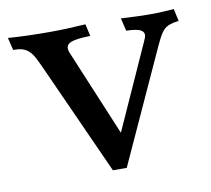

<svg xmlns="http://www.w3.org/2000/svg" viewBox="-79 -498 617 561"><g transform="rotate(-10 229.5 -217.0)"><path d="M213 0 64 -330Q55 -350 48 -363Q41 -376 32.5 -383.5Q24 -391 13.5 -394Q3 -397 -13 -397L-22 -434Q7 -432 37 -431Q67 -430 97 -430Q126 -430 152.5 -431Q179 -432 208 -434L216 -398H212Q175 -397 160 -391.5Q145 -386 145 -374Q145 -365 151 -353L255 -104L368 -355Q370 -360 372 -364.5Q374 -369 374 -374Q374 -383 363.5 -388.5Q353 -394 322 -395L313 -433Q339 -432 355.5 -431Q372 -430 401 -430Q425 -430 438.5 -431Q452 -432 470 -433L478 -396H474Q459 -394 449 -390Q439 -386 432.5 -379Q426 -372 420.5 -362Q415 -352 408 -337L254 0Z"/></g></svg>

Font: Lusitana
Style: Regular
Weight: 400
Designer: Ana Paula Megda
Foundry: Ana Paula Megda
Version: Version 1.000; ttfautohint (v1.1) -l 8 -r 50 -G 200 -x 14 -D